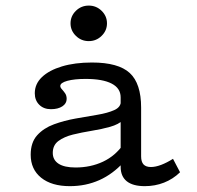

<svg xmlns="http://www.w3.org/2000/svg" viewBox="-20 -648 696 680"><path d="M407.3 -206.5V-303.2Q407.3 -335.5 375.4 -352Q343.5 -368.5 283.1 -368.5Q243.5 -368.5 218.5 -361.7Q193.5 -354.8 193.5 -343.5Q193.5 -337.9 199.2 -331.9Q204.8 -325.8 210.5 -317.7Q216.1 -309.7 216.1 -297.6Q216.1 -281.5 200.8 -271.4Q185.5 -261.3 160.5 -261.3Q134.7 -261.3 119 -277Q103.2 -292.7 103.2 -317.7Q103.2 -350.8 128.6 -375Q154 -399.2 199.6 -412.9Q245.2 -426.6 305.6 -426.6Q399.2 -426.6 439.5 -389.5Q479.8 -352.4 479.8 -266.9V-206.5ZM227.4 11.3Q162.9 11.3 125.8 -18.5Q88.7 -48.4 88.7 -100Q88.7 -143.5 111.7 -169Q134.7 -194.4 171 -207.7Q207.3 -221 248 -228.2Q288.7 -235.5 325 -241.5Q361.3 -247.6 384.7 -258.1Q408.1 -268.5 408.1 -289.5L416.9 -223.4Q400 -207.3 369.8 -198.8Q339.5 -190.3 304.4 -184.7Q269.4 -179 238.3 -171.4Q207.3 -163.7 187.1 -148.8Q166.9 -133.9 166.9 -106.5Q166.9 -81.5 187.5 -68.1Q208.1 -54.8 247.6 -54.8Q300.8 -54.8 344.8 -75.4Q388.7 -96 417.7 -137.9L418.5 -74.2Q379.8 -31.5 331.9 -10.1Q283.9 11.3 227.4 11.3ZM479.8 -94.4Q479.8 -75 488.3 -65.7Q496.8 -56.5 514.5 -56.5Q530.6 -56.5 550.8 -64.1Q571 -71.8 592.7 -85.5L617.7 -37.9Q592.7 -13.7 560.9 -1.2Q529 11.3 492.7 11.3Q450.8 11.3 429 -6Q407.3 -23.4 407.3 -57.3V-206.5H479.8ZM294.4 -502.4Q267.7 -502.4 248.8 -521Q229.8 -539.5 229.8 -565.3Q229.8 -591.1 248.8 -609.7Q267.7 -628.2 294.4 -628.2Q321 -628.2 339.9 -609.7Q358.9 -591.1 358.9 -565.3Q358.9 -539.5 339.9 -521Q321 -502.4 294.4 -502.4Z"/></svg>

Font: Playfair 5pt SemiExpanded Light
Style: Regular
Weight: 300
Width: 6
Designer: Claus Eggers Sørensen
Foundry: Claus Eggers Sørensen
Version: Version 2.203